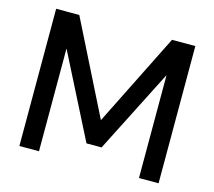

<svg xmlns="http://www.w3.org/2000/svg" viewBox="-101 -823 1056 946"><g transform="rotate(15 427.5 -350.0)"><path d="M73 0V-700H191L428 -227L664 -700H783V0H683V-525L466 -98H389L173 -524V0Z"/></g></svg>

Font: AWOL-DM Medium
Style: Regular
Weight: 500
Designer: Colophon Foundry, Jonny Pinhorn, Mikhail Sharanda
Foundry: Colophon Foundry
Version: Version 1.000;Glyphs 3.2.3 (3260)